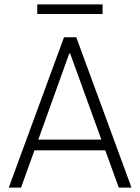

<svg xmlns="http://www.w3.org/2000/svg" viewBox="-20 -856 640 876"><path d="M20 0 272 -686H328L580 0H522L300 -612H296L76 0ZM117 -170V-219H481V-170ZM150 -792V-836H448V-792Z"/></svg>

Font: Chivo Mono Thin
Style: Regular
Weight: 250
Designer: Hector Gatti
Foundry: Omnibus-Type
Version: Version 1.008